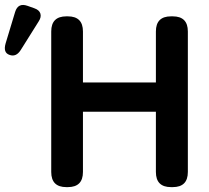

<svg xmlns="http://www.w3.org/2000/svg" viewBox="-143 -767 856 787"><path d="M129 0Q67 0 67 -62V-638Q67 -700 129 -700H135Q197 -700 197 -638V-429H496V-638Q496 -700 558 -700H565Q627 -700 627 -638V-62Q627 0 565 0H558Q496 0 496 -62V-309H197V-62Q197 0 135 0ZM-58 -562Q-77 -532 -104 -542Q-131 -551 -120 -589L-81 -718Q-69 -757 -30 -743L-2 -733Q18 -726 22.5 -711.5Q27 -697 16 -680Z"/></svg>

Font: Zen Maru Gothic Black
Style: Regular
Weight: 900
Designer: Yoshimichi Ohira
Foundry: Positype
Version: Version 1.001